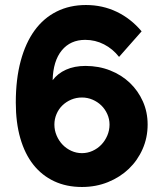

<svg xmlns="http://www.w3.org/2000/svg" viewBox="-20 -736 648 766"><path d="M569 -239Q569 -187 549 -141.5Q529 -96 494 -62.5Q459 -29 411 -9.5Q363 10 307 10Q245 10 196 -13Q147 -36 113 -79Q79 -122 61 -184.5Q43 -247 43 -327Q43 -420 62.5 -492.5Q82 -565 118 -614.5Q154 -664 206 -690Q258 -716 323 -716Q389 -716 445.5 -689Q502 -662 545 -611L455 -509Q430 -541 395 -559Q360 -577 320 -577Q261 -577 226.5 -535Q192 -493 190 -416Q210 -443 243.5 -458Q277 -473 321 -473Q374 -473 419.5 -455Q465 -437 498 -405.5Q531 -374 550 -331.5Q569 -289 569 -239ZM307 -125Q329 -125 349 -134Q369 -143 384 -158.5Q399 -174 408 -195Q417 -216 417 -239Q417 -261 408 -281Q399 -301 384 -315.5Q369 -330 349 -338.5Q329 -347 307 -347Q284 -347 264 -338.5Q244 -330 229 -315.5Q214 -301 205.5 -281Q197 -261 197 -239Q197 -216 206 -195Q215 -174 230 -158.5Q245 -143 265 -134Q285 -125 307 -125Z"/></svg>

Font: Boldmen
Style: Bold
Weight: 700
Designer: Matt McInerney, Pablo Impallari, Rodrigo Fuenzalida
Foundry: LIVING CONCEPT
Version: Version 1.000